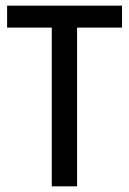

<svg xmlns="http://www.w3.org/2000/svg" viewBox="-20 -655 454 675"><path d="M251 0H162V-572L177 -558H5V-635H409V-558H237L251 -572Z"/></svg>

Font: Gemunu Libre ExtraLight Medium
Style: Regular
Weight: 500
Version: Version 1.100